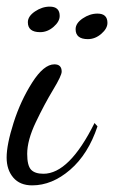

<svg xmlns="http://www.w3.org/2000/svg" viewBox="-25 -533 344 579"><path d="M-5 -58Q-5 -97 16 -163Q37 -229 72 -284Q107 -339 139 -339Q161 -339 161 -317Q161 -305 135 -262Q109 -219 83 -164.5Q57 -110 57 -69Q57 -34 68.5 -21.5Q80 -9 106 -9Q184 -9 260 -162L269 -152Q241 -68 186.5 -21Q132 26 72 26Q35 26 15 2.5Q-5 -21 -5 -58ZM59 -466Q59 -484 80.5 -498.5Q102 -513 125 -513Q155 -513 155 -485Q155 -468 136.5 -452Q118 -436 96 -436Q59 -436 59 -466ZM203 -445Q203 -463 224.5 -477.5Q246 -492 269 -492Q299 -492 299 -464Q299 -447 280.5 -431Q262 -415 240 -415Q203 -415 203 -445Z"/></svg>

Font: DancingScriptRegular
Style: Regular
Weight: 400
Designer: Pablo Impallari
Foundry: Pablo Impallari. www.impallari.com
Version: Version 1.002